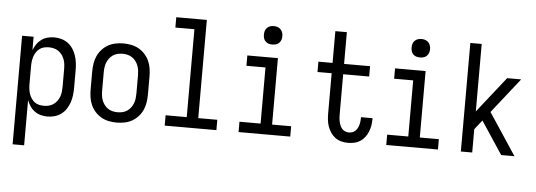

<svg xmlns="http://www.w3.org/2000/svg" viewBox="-56 -907 3613 1295"><g transform="rotate(5 1750.0 -260.0)"><path d="M64 215V-520H142V-429Q150 -450 163 -469.5Q176 -489 194.5 -502.5Q213 -516 235.5 -522Q258 -528 281 -528Q306 -528 330.5 -521Q355 -514 375 -499Q395 -484 408.5 -463Q422 -442 430 -418.5Q438 -395 441 -370Q444 -345 444 -320V-200Q444 -175 441 -150Q438 -125 430 -101.5Q422 -78 408.5 -57Q395 -36 375 -21Q355 -6 330.5 1Q306 8 281 8Q258 8 235.5 2Q213 -4 194.5 -17.5Q176 -31 163 -50.5Q150 -70 142 -91V215ZM251 -62Q268 -62 284.5 -66Q301 -70 315 -79.5Q329 -89 339.5 -103Q350 -117 356 -133Q362 -149 364 -166Q366 -183 366 -200V-320Q366 -337 364 -354Q362 -371 356 -387Q350 -403 339.5 -417Q329 -431 315 -440.5Q301 -450 284.5 -454Q268 -458 251 -458Q234 -458 217.5 -454Q201 -450 188 -440Q175 -430 165.5 -415.5Q156 -401 151 -385.5Q146 -370 144 -353.5Q142 -337 142 -320V-200Q142 -183 144 -166.5Q146 -150 151 -134.5Q156 -119 165.5 -104.5Q175 -90 188 -80Q201 -70 217.5 -66Q234 -62 251 -62Z M750 8Q723 8 696 2.5Q669 -3 646 -16Q623 -29 604.5 -49.5Q586 -70 575 -94.5Q564 -119 560 -146Q556 -173 556 -200V-320Q556 -347 560 -374Q564 -401 575 -425.5Q586 -450 604.5 -470.5Q623 -491 646 -504Q669 -517 696 -522.5Q723 -528 750 -528Q777 -528 804 -522.5Q831 -517 854 -504Q877 -491 895.5 -470.5Q914 -450 925 -425.5Q936 -401 940 -374Q944 -347 944 -320V-200Q944 -173 940 -146Q936 -119 925 -94.5Q914 -70 895.5 -49.5Q877 -29 854 -16Q831 -3 804 2.5Q777 8 750 8ZM750 -62Q767 -62 784 -66Q801 -70 815 -79.5Q829 -89 839.5 -103Q850 -117 856 -133Q862 -149 864 -166Q866 -183 866 -200V-320Q866 -337 864 -354Q862 -371 856 -387Q850 -403 839.5 -417Q829 -431 815 -440.5Q801 -450 784 -454Q767 -458 750 -458Q733 -458 716 -454Q699 -450 685 -440.5Q671 -431 660.5 -417Q650 -403 644 -387Q638 -371 636 -354Q634 -337 634 -320V-200Q634 -183 636 -166Q638 -149 644 -133Q650 -117 660.5 -103Q671 -89 685 -79.5Q699 -70 716 -66Q733 -62 750 -62Z M1075 0V-70H1218V-665H1089V-735H1296V-70H1425V0Z M1575 0V-70H1718V-450H1589V-520H1796V-70H1925V0ZM1750 -608Q1737 -608 1725 -611.5Q1713 -615 1704 -624Q1695 -633 1691.5 -645Q1688 -657 1688 -670Q1688 -683 1691.5 -695Q1695 -707 1704 -716Q1713 -725 1725 -729Q1737 -733 1750 -733Q1763 -733 1775 -729Q1787 -725 1796 -716Q1805 -707 1809 -695Q1813 -683 1813 -670Q1813 -657 1809 -645Q1805 -633 1796 -624Q1787 -615 1775 -611.5Q1763 -608 1750 -608Z M2316 8Q2294 8 2271.5 2.5Q2249 -3 2230.5 -16.5Q2212 -30 2199 -49Q2186 -68 2178.5 -89.5Q2171 -111 2168.5 -133.5Q2166 -156 2166 -179V-450H2070V-520H2166V-735H2244V-520H2420V-450H2244V-179Q2244 -166 2245 -153Q2246 -140 2249 -127.5Q2252 -115 2257 -103Q2262 -91 2270.5 -81.5Q2279 -72 2291.5 -67Q2304 -62 2316 -62Q2328 -62 2339.5 -66Q2351 -70 2359.5 -78Q2368 -86 2373.5 -96.5Q2379 -107 2382.5 -118.5Q2386 -130 2387.5 -142Q2389 -154 2389 -166V-172H2467V-162Q2467 -140 2463 -119Q2459 -98 2451 -78.5Q2443 -59 2429.5 -41.5Q2416 -24 2398 -12.5Q2380 -1 2359 3.5Q2338 8 2316 8Z M2575 0V-70H2718V-450H2589V-520H2796V-70H2925V0ZM2750 -608Q2737 -608 2725 -611.5Q2713 -615 2704 -624Q2695 -633 2691.5 -645Q2688 -657 2688 -670Q2688 -683 2691.5 -695Q2695 -707 2704 -716Q2713 -725 2725 -729Q2737 -733 2750 -733Q2763 -733 2775 -729Q2787 -725 2796 -716Q2805 -707 2809 -695Q2813 -683 2813 -670Q2813 -657 2809 -645Q2805 -633 2796 -624Q2787 -615 2775 -611.5Q2763 -608 2750 -608Z M3080 0V-735H3157V-278L3348 -520H3443L3256 -283L3443 0H3353L3207 -221L3157 -158V0Z"/></g></svg>

Font: Iosevka www.saffi
Style: Regular
Weight: 400
Monospace: yes
Designer: Belleve Invis
Foundry: Belleve Invis
Version: Version 22.0.2; ttfautohint (v1.8.3)